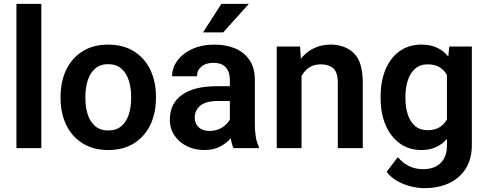

<svg xmlns="http://www.w3.org/2000/svg" viewBox="-20 -770 2530 998"><path d="M194.8 -750V0H65.4V-750Z M294.9 -258.8V-269Q294.9 -346.2 324 -407Q353 -467.8 408.4 -502.9Q463.9 -538.1 542 -538.1Q621.1 -538.1 676.8 -502.9Q732.4 -467.8 761.5 -407Q790.5 -346.2 790.5 -269V-258.8Q790.5 -182.1 761.5 -121.3Q732.4 -60.5 677 -25.4Q621.6 9.8 543 9.8Q464.4 9.8 408.7 -25.4Q353 -60.5 324 -121.3Q294.9 -182.1 294.9 -258.8ZM423.8 -269V-258.8Q423.8 -212.9 436 -175Q448.2 -137.2 474.4 -114.5Q500.5 -91.8 543 -91.8Q585 -91.8 611.1 -114.5Q637.2 -137.2 649.4 -175Q661.6 -212.9 661.6 -258.8V-269Q661.6 -314 649.4 -352.1Q637.2 -390.1 610.8 -413.3Q584.5 -436.5 542 -436.5Q500.5 -436.5 474.4 -413.3Q448.2 -390.1 436 -352.1Q423.8 -314 423.8 -269Z M1193.8 0Q1184.6 -19 1179.7 -50.8Q1157.7 -25.9 1123.8 -8.1Q1089.8 9.8 1042 9.8Q990.7 9.8 950.2 -10.7Q909.7 -31.2 886.2 -66.9Q862.8 -102.5 862.8 -147.9Q862.8 -231 925 -276.4Q987.3 -321.8 1106 -321.8H1174.8V-356Q1174.8 -396 1153.8 -419.7Q1132.8 -443.4 1088.9 -443.4Q1049.8 -443.4 1026.9 -423.8Q1003.9 -404.3 1003.9 -373.5H874.5Q874.5 -417.5 901.9 -454.8Q929.2 -492.2 979 -515.1Q1028.8 -538.1 1096.2 -538.1Q1156.2 -538.1 1203.4 -517.8Q1250.5 -497.6 1277.6 -456.8Q1304.7 -416 1304.7 -355V-124.5Q1304.7 -48.8 1325.2 -8.3V0ZM1068.4 -89.4Q1107.4 -89.4 1135.3 -107.7Q1163.1 -126 1174.8 -148.4V-245.1H1112.3Q1051.3 -245.1 1021.7 -221.2Q992.2 -197.3 992.2 -158.2Q992.2 -128.4 1012.5 -108.9Q1032.7 -89.4 1068.4 -89.4ZM1035.2 -601.6 1130.9 -750H1273.4L1140.1 -601.6Z M1646.5 -435.5Q1611.8 -435.5 1586.9 -418.9Q1562 -402.3 1547.4 -374.5V0H1418.5V-528.3H1539.6L1543.9 -464.8Q1571.3 -499.5 1610.6 -518.8Q1649.9 -538.1 1697.8 -538.1Q1773.4 -538.1 1819.6 -493.4Q1865.7 -448.7 1865.7 -338.9V0H1735.8V-339.8Q1735.8 -394 1712.6 -414.8Q1689.5 -435.5 1646.5 -435.5Z M1958.5 -257.8V-268.1Q1958.5 -348.6 1984.1 -409.4Q2009.8 -470.2 2057.4 -504.2Q2105 -538.1 2170.9 -538.1Q2218.3 -538.1 2252.4 -521.7Q2286.6 -505.4 2310.1 -476.1L2315.4 -528.3H2432.6V-16.1Q2432.6 55.7 2401.4 105.7Q2370.1 155.8 2314.7 181.9Q2259.3 208 2185.5 208Q2153.8 208 2116.9 199.2Q2080.1 190.4 2046.1 171.6Q2012.2 152.8 1989.7 123L2047.9 46.9Q2100.6 109.4 2179.2 109.4Q2237.3 109.4 2270.3 77.4Q2303.2 45.4 2303.2 -14.6V-47.9Q2279.3 -20.5 2246.3 -5.4Q2213.4 9.8 2169.9 9.8Q2105 9.8 2057.4 -25.1Q2009.8 -60.1 1984.1 -120.6Q1958.5 -181.2 1958.5 -257.8ZM2087.4 -268.1V-257.8Q2087.4 -212.4 2099.6 -175Q2111.8 -137.7 2137.2 -115.5Q2162.6 -93.3 2202.1 -93.3Q2239.7 -93.3 2264.4 -108.4Q2289.1 -123.5 2303.2 -149.4V-379.9Q2289.1 -405.8 2264.6 -420.7Q2240.2 -435.5 2203.1 -435.5Q2163.6 -435.5 2137.9 -413.1Q2112.3 -390.6 2099.9 -352.8Q2087.4 -314.9 2087.4 -268.1Z"/></svg>

Font: Vazirmatn RD SemiBold
Style: Regular
Weight: 600
Designer: Saber Rastikerdar
Foundry: Saber Rastikerdar
Version: Version 32.102